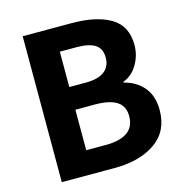

<svg xmlns="http://www.w3.org/2000/svg" viewBox="-109 -842 903 943"><g transform="rotate(-15 342.5 -371.0)"><path d="M609.2 -558.4Q609.2 -506.2 582.3 -460.5Q555.4 -414.8 509.6 -397.8V-393.8Q571.8 -378.6 608.9 -334.3Q646 -290 646 -218.6Q646 -110.8 566.5 -55.4Q487 0 358.4 0H89.8V-742H338.8Q464 -742 536.6 -699.2Q609.2 -656.4 609.2 -558.4ZM456.8 -535.4Q456.8 -580.6 426.2 -601.1Q395.6 -621.6 330.4 -621.6H246.4V-441.8H329.4Q393.8 -441.8 425.3 -466.2Q456.8 -490.6 456.8 -535.4ZM493.6 -228.4Q493.6 -279.2 456.7 -302.8Q419.8 -326.4 345.4 -326.4H246.4V-120.6H345.4Q418.6 -120.6 456.1 -147.2Q493.6 -173.8 493.6 -228.4Z"/></g></svg>

Font: 寒蝉端黑体 Light
Style: Regular
Weight: 300
Designer: ChillDuanSans {Warren2060}; 
Source Han Sans {Ryoko NISHIZUKA 西塚涼子 (kana, bopomofo & ideographs); Paul D. Hunt (Latin, G
Foundry: ChillType&Adobe
Version: Version 1.300;Glyphs 3.3 (3306)